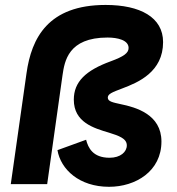

<svg xmlns="http://www.w3.org/2000/svg" viewBox="-20 -726 697 757"><path d="M410 10.5C515 10.5 616.5 -51 616.5 -168C616.5 -275 516 -303 455 -315.5C426 -322 405 -325.5 405 -341C405 -355.5 421.5 -362 462.5 -377.5C525 -401 623 -442.5 623 -560C623 -658 532.5 -706.5 396.5 -706.5C170 -706.5 104 -576.5 84.5 -437L22.5 0H166L226.5 -429.5C234.5 -484 248.5 -578 404 -578C443.5 -578 487 -568 487 -537C487 -517 468.5 -503.5 417 -484.5C318 -448.5 271 -403.5 271 -333C271 -244 349 -221 409.5 -203C448 -191 480 -180 480 -153C480 -127 455 -104 412 -104C346 -104 327.5 -143.5 319.5 -175L206.5 -134C219.5 -58 292.5 10.5 410 10.5Z"/></svg>

Font: HK Grotesk ExtraBold
Style: Italic
Weight: 800
Italic angle: -16°
Designer: Alfredo Marco Pradil
Foundry: Hanken Design Co.
Version: Version 3.001;FEAKit 1.0